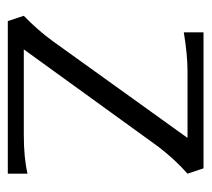

<svg xmlns="http://www.w3.org/2000/svg" viewBox="-44 -484 529 480"><g transform="rotate(90 220.0 -244.5)"><path d="M158.7 -449.3Q117.3 -449.3 61.3 -440V-489.3H401.3L414.7 -449.3Q380 -418.7 348 -377.3L104 -40H317.3Q374.7 -40 414.7 -49.3V0H33.3L20 -40Q56 -74.7 84 -113.3L325.3 -449.3Z"/></g></svg>

Font: Tenali Ramakrishna
Style: Regular
Weight: 400
Designer: Appaji Ambarisha Darbha
Foundry: Andhrapradesh Society for Knowledge Networks
Version: Version 1.0.5; ttfautohint (v1.2.25-373a) -l 7 -r 28 -G 50 -